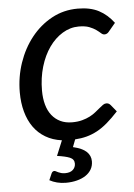

<svg xmlns="http://www.w3.org/2000/svg" viewBox="-51 -553 535 767"><g transform="rotate(-5 216.5 -169.5)"><path d="M140 124.5Q143 124.5 146.5 126.5Q150 128.5 155 130.8Q160 133 166.5 135Q173 137 183 137Q203 137 213.8 127Q224.5 117 224.5 102Q224.5 84.5 206.8 77.2Q189 70 156 65.5L181 5Q144 0 115.8 -16.8Q87.5 -33.5 68.5 -60.2Q49.5 -87 39.8 -122.5Q30 -158 30 -200Q30 -261.5 49.2 -318Q68.5 -374.5 103 -418Q137.5 -461.5 185 -487.5Q232.5 -513.5 289.5 -513.5Q339.5 -513.5 373.5 -495.8Q407.5 -478 433 -444L405 -410.5Q402 -406.5 397.5 -404Q393 -401.5 387.5 -401.5Q380.5 -401.5 373.8 -407.8Q367 -414 356.2 -421.8Q345.5 -429.5 329.2 -435.8Q313 -442 287.5 -442Q253 -442 222.2 -423.2Q191.5 -404.5 168.5 -372Q145.5 -339.5 132.2 -295Q119 -250.5 119 -199.5Q119 -168.5 126 -143.2Q133 -118 147 -100.2Q161 -82.5 181.2 -72.8Q201.5 -63 228.5 -63Q251 -63 268.5 -67.8Q286 -72.5 299.5 -79.5Q313 -86.5 323.2 -94.8Q333.5 -103 341.8 -110Q350 -117 356.8 -121.8Q363.5 -126.5 370.5 -126.5Q380.5 -126.5 387.5 -118L409.5 -91Q386 -65.5 365 -47.5Q344 -29.5 323 -18.2Q302 -7 280.2 -1.2Q258.5 4.5 234 6L222.5 36Q259.5 44.5 276.2 60.2Q293 76 293 99Q293 117 284.8 131.2Q276.5 145.5 261.8 155.2Q247 165 226.8 170.2Q206.5 175.5 182.5 175.5Q163.5 175.5 147 171.2Q130.5 167 117 159.5L128.5 133Q132.5 124.5 140 124.5Z"/></g></svg>

Font: Lato TR
Style: Italic
Weight: 400
Italic angle: -12°
Designer: Lukasz Dziedzic
Foundry: tyPoland Lukasz Dziedzic
Version: Version 1.104 2013